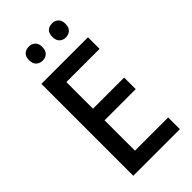

<svg xmlns="http://www.w3.org/2000/svg" viewBox="-276 -982 1055 1055"><g transform="rotate(-45 252.0 -454.0)"><path d="M449 0H87V-714H449V-624H191V-417H433V-327H191V-91H449ZM131 -854Q131 -882 146 -895Q161 -908 183 -908Q204 -908 219 -895Q234 -882 234 -854Q234 -826 219 -812.5Q204 -799 183 -799Q161 -799 146 -812.5Q131 -826 131 -854ZM312 -854Q312 -882 326.5 -895Q341 -908 363 -908Q384 -908 399 -895Q414 -882 414 -854Q414 -826 399 -812.5Q384 -799 363 -799Q341 -799 326.5 -812.5Q312 -826 312 -854Z"/></g></svg>

Font: Noto Sans Malayalam SemiCondensed Medium
Style: Regular
Weight: 500
Width: 4
Designer: Jelle Bosma - Monotype Design Team
Foundry: Monotype Imaging Inc.
Version: Version 2.104; ttfautohint (v1.8.4.7-5d5b)